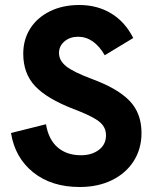

<svg xmlns="http://www.w3.org/2000/svg" viewBox="-20 -734 619 768"><path d="M24 -202 164 -237Q174 -176 210.5 -144.5Q247 -113 304 -113Q347 -113 375.5 -134.5Q404 -156 404 -193Q404 -227 375 -249Q346 -271 274 -298Q168 -339 120.5 -389.5Q73 -440 73 -519Q73 -576 101 -620Q129 -664 180 -689Q231 -714 297 -714Q369 -714 424.5 -680.5Q480 -647 513 -582L399 -513Q356 -587 292 -587Q260 -587 238 -568.5Q216 -550 216 -522Q216 -492 244.5 -469Q273 -446 348 -418Q451 -380 498.5 -330.5Q546 -281 546 -202Q546 -139 515 -90Q484 -41 428 -13.5Q372 14 299 14Q186 14 113 -44.5Q40 -103 24 -202Z"/></svg>

Font: Hanken Grotesk ExtraBold
Style: Regular
Weight: 800
Designer: Alfredo Marco Pradil
Foundry: Hanken Design Co.
Version: Version 3.014